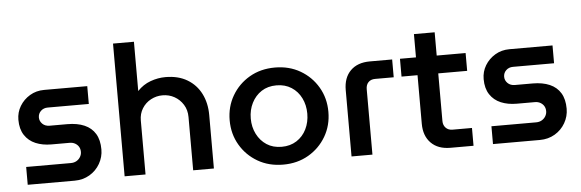

<svg xmlns="http://www.w3.org/2000/svg" viewBox="-48 -885 3186 1052"><g transform="rotate(-5 1545.0 -359.0)"><path d="M67 0V-98H313Q331 -98 344.5 -106Q358 -114 365.5 -127Q373 -140 373 -154Q373 -170 366 -182Q359 -194 346 -201.5Q333 -209 316 -209H216Q167 -209 129 -225Q91 -241 69 -274.5Q47 -308 47 -359Q47 -400 67.5 -434Q88 -468 123 -489Q158 -510 202 -510H439V-412H213Q190 -412 175 -397.5Q160 -383 160 -362Q160 -342 175 -327Q190 -312 215 -312H312Q367 -312 406 -295Q445 -278 465.5 -244Q486 -210 486 -158Q486 -116 465 -79.5Q444 -43 407.5 -21.5Q371 0 325 0Z M600 0V-730H715V-459Q746 -492 787 -507Q828 -522 870 -522Q940 -522 989.5 -492.5Q1039 -463 1065 -411.5Q1091 -360 1091 -294V0H977V-293Q977 -332 958.5 -361.5Q940 -391 910.5 -407.5Q881 -424 845 -424Q811 -424 781 -408Q751 -392 733 -363Q715 -334 715 -297V0Z M1472 12Q1393 12 1332 -23.5Q1271 -59 1235.5 -119.5Q1200 -180 1200 -255Q1200 -330 1235.5 -390.5Q1271 -451 1332 -486.5Q1393 -522 1472 -522Q1550 -522 1611 -486.5Q1672 -451 1707.5 -390.5Q1743 -330 1743 -255Q1743 -180 1707.5 -119.5Q1672 -59 1611 -23.5Q1550 12 1472 12ZM1472 -86Q1519 -86 1554 -108.5Q1589 -131 1608 -169.5Q1627 -208 1627 -255Q1627 -302 1608 -340.5Q1589 -379 1554 -401.5Q1519 -424 1472 -424Q1424 -424 1389.5 -401.5Q1355 -379 1335.5 -340.5Q1316 -302 1316 -255Q1316 -208 1335.5 -169.5Q1355 -131 1389.5 -108.5Q1424 -86 1472 -86Z M1848 0V-365Q1848 -433 1886.5 -471.5Q1925 -510 1993 -510H2116V-412H2014Q1990 -412 1976.5 -398Q1963 -384 1963 -360V0Z M2392 0Q2324 0 2285.5 -39Q2247 -78 2247 -145V-638H2361V-150Q2361 -127 2375 -112.5Q2389 -98 2412 -98H2519V0ZM2159 -412V-510H2520V-412Z M2626 0V-98H2872Q2890 -98 2903.5 -106Q2917 -114 2924.5 -127Q2932 -140 2932 -154Q2932 -170 2925 -182Q2918 -194 2905 -201.5Q2892 -209 2875 -209H2775Q2726 -209 2688 -225Q2650 -241 2628 -274.5Q2606 -308 2606 -359Q2606 -400 2626.5 -434Q2647 -468 2682 -489Q2717 -510 2761 -510H2998V-412H2772Q2749 -412 2734 -397.5Q2719 -383 2719 -362Q2719 -342 2734 -327Q2749 -312 2774 -312H2871Q2926 -312 2965 -295Q3004 -278 3024.5 -244Q3045 -210 3045 -158Q3045 -116 3024 -79.5Q3003 -43 2966.5 -21.5Q2930 0 2884 0Z"/></g></svg>

Font: MuseoModerno SemiBold Medium
Style: Regular
Weight: 500
Version: Version 1.001